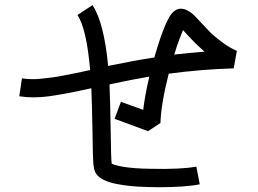

<svg xmlns="http://www.w3.org/2000/svg" viewBox="-20 -744 1040 773"><path d="M347.7 -388.7Q242.2 -365.2 177.7 -356.4Q113.3 -347.7 57.6 -356.4L68.4 -428.7Q85.9 -425.8 105 -425.3Q124 -424.8 147 -427.2Q169.9 -429.7 189 -432.1Q208 -434.6 237.8 -440.4Q267.6 -446.3 287.6 -450.2Q307.6 -454.1 342.8 -461.9Q329.1 -626 292 -683.6L352.5 -723.6Q398.4 -653.3 415 -482.4Q415 -481.4 415 -480Q415 -478.5 415 -478.5Q518.6 -500 601.6 -512.7Q603.5 -518.6 604.5 -523.4Q625 -593.8 644.5 -640.6Q655.3 -665 664.1 -679.7Q683.6 -709 708 -709Q721.7 -709 735.8 -701.2Q750 -693.4 759.8 -684.1Q769.5 -674.8 789.1 -653.3Q812.5 -627.9 828.1 -612.3Q843.8 -596.7 874 -574.2Q904.3 -551.8 933.6 -539.1L920.9 -468.8Q789.1 -464.8 659.2 -447.3Q627.9 -323.2 626 -249L576.2 -215.8L441.4 -265.6L466.8 -334L556.6 -301.8Q563.5 -360.4 581.1 -435.5Q510.7 -423.8 420.9 -404.3Q423.8 -335 425.8 -208Q426.8 -105.5 429.7 -85Q443.4 -78.1 477.5 -72.3Q520.5 -65.4 583 -64.5Q708 -61.5 770.5 -73.2L784.2 -2Q727.5 9.8 616.2 9.8Q592.8 9.8 570.3 8.8Q499 6.8 452.1 -2.9Q384.8 -15.6 366.2 -45.9Q357.4 -59.6 355.5 -89.4Q353.5 -119.1 352.5 -208Q350.6 -323.2 347.7 -388.7ZM704.1 -590.8Q692.4 -561.5 681.6 -524.4Q742.2 -531.2 803.7 -536.1Q775.4 -559.6 734.4 -603.5Q722.7 -616.2 716.8 -623Q710.9 -609.4 704.1 -590.8Z"/></svg>

Font: irohakakuC Regular
Style: Regular
Weight: 400
Designer: [Source Han Sans]
Ryoko NISHIZUKA Ë•øÂ°öÊ∂ºÂ≠ê (kana & ideographs); Paul D. Hunt (Latin, Greek & Cyrillic); Wenlong ZHAN
Version: Version 1.001.20160904